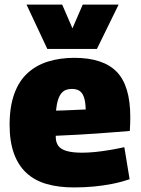

<svg xmlns="http://www.w3.org/2000/svg" viewBox="-20 -810 615 840"><path d="M303 10Q236 10 184 -5Q132 -20 96 -53Q60 -86 41 -138.5Q22 -191 22 -264Q22 -343 42.5 -399.5Q63 -456 101 -490.5Q139 -525 191 -541Q243 -557 305 -557Q431 -557 490.5 -496Q550 -435 550 -298Q550 -287 549.5 -269.5Q549 -252 548 -237Q521 -235 484.5 -232Q448 -229 405.5 -226Q363 -223 317 -220.5Q271 -218 224 -216Q224 -214 224 -212Q224 -210 224 -207Q225 -186 235.5 -171.5Q246 -157 271.5 -149.5Q297 -142 339 -142Q366 -142 396 -145Q426 -148 458.5 -153.5Q491 -159 524 -166L547 -26Q509 -13 470.5 -5.5Q432 2 391 6Q350 10 303 10ZM225 -326Q243 -326 261 -327Q279 -328 296.5 -328.5Q314 -329 329 -330Q344 -331 355 -331Q354 -366 347 -385.5Q340 -405 327 -413Q314 -421 294 -421Q281 -421 269.5 -417Q258 -413 249 -402.5Q240 -392 234 -373.5Q228 -355 225 -326ZM499 -790 404 -596H187L96 -790H252L297 -686L342 -790Z"/></svg>

Font: Georama ExtraBold
Style: Regular
Weight: 800
Designer: Jean-Baptiste Levee
Foundry: Production Type
Version: Version 1.001